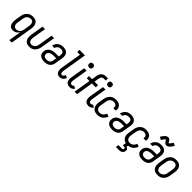

<svg xmlns="http://www.w3.org/2000/svg" viewBox="356 -2407 4276 4276"><g transform="rotate(45 2494.0 -269.5)"><path d="M249 215 298 -81Q287 -61 270 -43.5Q253 -26 233 -14Q213 -2 190.5 3Q168 8 146 8Q120 8 97 0Q74 -8 58 -26Q42 -44 34 -67Q26 -90 23 -114.5Q20 -139 21.5 -165Q23 -191 27 -216L48 -342Q52 -366 60 -390.5Q68 -415 82.5 -437Q97 -459 117 -477.5Q137 -496 160.5 -507.5Q184 -519 208.5 -523.5Q233 -528 257 -528Q285 -528 312 -521.5Q339 -515 359.5 -500Q380 -485 393.5 -462Q407 -439 413 -413Q419 -387 418.5 -359.5Q418 -332 413 -304L327 215ZM188 -61Q210 -61 233.5 -69.5Q257 -78 274.5 -95.5Q292 -113 301.5 -135.5Q311 -158 315 -180L337 -315Q340 -332 341 -348.5Q342 -365 339.5 -381Q337 -397 331.5 -411.5Q326 -426 315.5 -437.5Q305 -449 290 -454Q275 -459 258 -459Q242 -459 225.5 -455.5Q209 -452 194 -443.5Q179 -435 166 -422Q153 -409 144.5 -394Q136 -379 131.5 -363Q127 -347 125 -331L104 -205Q101 -188 100 -171Q99 -154 101.5 -138Q104 -122 110 -107Q116 -92 127 -81Q138 -70 154.5 -65.5Q171 -61 188 -61Z M666 8Q638 8 611.5 1.5Q585 -5 564.5 -20Q544 -35 530 -58Q516 -81 510.5 -107Q505 -133 505.5 -160.5Q506 -188 510 -216L561 -520H639L587 -205Q584 -188 582.5 -171.5Q581 -155 583.5 -139Q586 -123 592 -108Q598 -93 608.5 -82Q619 -71 634.5 -66Q650 -61 667 -61Q690 -61 713.5 -71Q737 -81 753.5 -100.5Q770 -120 778.5 -143Q787 -166 791 -189L846 -520H924L867 -178Q863 -154 855 -130.5Q847 -107 834 -85Q821 -63 802.5 -44.5Q784 -26 761.5 -14Q739 -2 714 3Q689 8 666 8Z M1140 8Q1115 8 1091.5 4.5Q1068 1 1046 -7.5Q1024 -16 1006.5 -31.5Q989 -47 979 -67Q969 -87 966.5 -111.5Q964 -136 968 -161Q972 -184 983.5 -207.5Q995 -231 1014.5 -248.5Q1034 -266 1056.5 -277Q1079 -288 1103.5 -294.5Q1128 -301 1152 -303Q1176 -305 1200 -305H1285L1292 -349Q1296 -370 1293.5 -391.5Q1291 -413 1279 -429Q1267 -445 1247.5 -452Q1228 -459 1206 -459Q1187 -459 1166.5 -454.5Q1146 -450 1129 -438Q1112 -426 1100.5 -408Q1089 -390 1086 -370H1009Q1014 -392 1023 -413.5Q1032 -435 1045.5 -453.5Q1059 -472 1078 -487Q1097 -502 1118 -511.5Q1139 -521 1161.5 -524.5Q1184 -528 1205 -528Q1231 -528 1256.5 -523.5Q1282 -519 1303 -508Q1324 -497 1340 -478.5Q1356 -460 1363.5 -437Q1371 -414 1372 -388.5Q1373 -363 1369 -338L1335 -133Q1331 -112 1322 -91.5Q1313 -71 1299 -54Q1285 -37 1265.5 -24.5Q1246 -12 1225 -4.5Q1204 3 1182.5 5.5Q1161 8 1140 8ZM1142 -61Q1160 -61 1179.5 -65Q1199 -69 1216.5 -80Q1234 -91 1245 -108.5Q1256 -126 1259 -145L1274 -236H1200Q1185 -236 1169 -235Q1153 -234 1138 -231Q1123 -228 1108 -222.5Q1093 -217 1079.5 -208Q1066 -199 1057 -185Q1048 -171 1045 -155Q1042 -135 1047.5 -115.5Q1053 -96 1067 -83.5Q1081 -71 1101 -66Q1121 -61 1142 -61Z M1624 8Q1602 8 1582 2.5Q1562 -3 1546.5 -16Q1531 -29 1522 -47.5Q1513 -66 1509 -87Q1505 -108 1506 -129.5Q1507 -151 1510 -173L1592 -666H1507V-735H1681L1587 -162Q1585 -151 1583.5 -140.5Q1582 -130 1582.5 -119.5Q1583 -109 1585 -99Q1587 -89 1592 -80.5Q1597 -72 1605.5 -66.5Q1614 -61 1625 -61Q1636 -61 1647.5 -67Q1659 -73 1667 -82.5Q1675 -92 1681 -103Q1687 -114 1690 -125L1754 -94Q1746 -74 1734 -55Q1722 -36 1705 -21.5Q1688 -7 1666.5 0.5Q1645 8 1624 8Z M1936 8Q1914 8 1892.5 2.5Q1871 -3 1854.5 -15.5Q1838 -28 1827.5 -46Q1817 -64 1812.5 -85Q1808 -106 1809 -128.5Q1810 -151 1813 -173L1871 -520H1949L1890 -162Q1888 -151 1887 -139.5Q1886 -128 1886.5 -117.5Q1887 -107 1890 -96.5Q1893 -86 1899 -78Q1905 -70 1915 -65.5Q1925 -61 1937 -61Q1951 -61 1964.5 -67.5Q1978 -74 1988 -87L2051 -56Q2042 -41 2029 -29Q2016 -17 2001 -8Q1986 1 1969 4.5Q1952 8 1936 8ZM1939 -608Q1924 -608 1910.5 -613Q1897 -618 1888.5 -629.5Q1880 -641 1878 -655.5Q1876 -670 1878 -685Q1880 -695 1885 -705Q1890 -715 1899 -721.5Q1908 -728 1918.5 -730.5Q1929 -733 1939 -733Q1954 -733 1967.5 -727.5Q1981 -722 1989.5 -710.5Q1998 -699 2000.5 -684.5Q2003 -670 2000 -655Q1998 -645 1993 -635Q1988 -625 1979 -618.5Q1970 -612 1959.5 -610Q1949 -608 1939 -608Z M2089 0 2155 -403H2070L2071 -472H2167L2188 -601Q2191 -619 2197 -637Q2203 -655 2213.5 -671Q2224 -687 2239.5 -700Q2255 -713 2272 -721Q2289 -729 2307.5 -732Q2326 -735 2344 -735H2405V-666H2345Q2330 -666 2315 -661Q2300 -656 2289.5 -644.5Q2279 -633 2273 -618.5Q2267 -604 2264 -590L2245 -472H2356V-403H2233L2167 0Z M2530 8Q2508 8 2486.5 2.5Q2465 -3 2448.5 -15.5Q2432 -28 2421.5 -46Q2411 -64 2406.5 -85Q2402 -106 2403 -128.5Q2404 -151 2407 -173L2465 -520H2543L2484 -162Q2482 -151 2481 -139.5Q2480 -128 2480.5 -117.5Q2481 -107 2484 -96.5Q2487 -86 2493 -78Q2499 -70 2509 -65.5Q2519 -61 2531 -61Q2545 -61 2558.5 -67.5Q2572 -74 2582 -87L2645 -56Q2636 -41 2623 -29Q2610 -17 2595 -8Q2580 1 2563 4.5Q2546 8 2530 8ZM2533 -608Q2518 -608 2504.5 -613Q2491 -618 2482.5 -629.5Q2474 -641 2472 -655.5Q2470 -670 2472 -685Q2474 -695 2479 -705Q2484 -715 2493 -721.5Q2502 -728 2512.5 -730.5Q2523 -733 2533 -733Q2548 -733 2561.5 -727.5Q2575 -722 2583.5 -710.5Q2592 -699 2594.5 -684.5Q2597 -670 2594 -655Q2592 -645 2587 -635Q2582 -625 2573 -618.5Q2564 -612 2553.5 -610Q2543 -608 2533 -608Z M2812 8Q2783 8 2755 2.5Q2727 -3 2704.5 -17.5Q2682 -32 2666 -54.5Q2650 -77 2642.5 -103.5Q2635 -130 2635.5 -158.5Q2636 -187 2640 -216L2661 -342Q2665 -366 2673 -390Q2681 -414 2695 -436Q2709 -458 2728.5 -476.5Q2748 -495 2771 -507Q2794 -519 2818.5 -523.5Q2843 -528 2867 -528Q2892 -528 2916 -524.5Q2940 -521 2961.5 -511.5Q2983 -502 2999.5 -486Q3016 -470 3026 -449.5Q3036 -429 3038.5 -405Q3041 -381 3037 -356L3036 -350H2959V-354Q2963 -375 2959 -396Q2955 -417 2942 -431.5Q2929 -446 2909 -452.5Q2889 -459 2868 -459Q2844 -459 2820 -449.5Q2796 -440 2778 -421Q2760 -402 2750.5 -378.5Q2741 -355 2738 -331L2717 -205Q2714 -187 2713 -169.5Q2712 -152 2715.5 -135.5Q2719 -119 2727.5 -104.5Q2736 -90 2748.5 -80Q2761 -70 2778 -65.5Q2795 -61 2812 -61Q2834 -61 2856.5 -68Q2879 -75 2897 -90.5Q2915 -106 2928 -126Q2941 -146 2948 -167L3016 -143Q3005 -112 2985.5 -83Q2966 -54 2938.5 -32.5Q2911 -11 2877.5 -1.5Q2844 8 2812 8Z M3278 8Q3253 8 3229.5 4.5Q3206 1 3184 -7.5Q3162 -16 3144.5 -31.5Q3127 -47 3117 -67Q3107 -87 3104.5 -111.5Q3102 -136 3106 -161Q3110 -184 3121.5 -207.5Q3133 -231 3152.5 -248.5Q3172 -266 3194.5 -277Q3217 -288 3241.5 -294.5Q3266 -301 3290 -303Q3314 -305 3338 -305H3423L3430 -349Q3434 -370 3431.5 -391.5Q3429 -413 3417 -429Q3405 -445 3385.5 -452Q3366 -459 3344 -459Q3325 -459 3304.5 -454.5Q3284 -450 3267 -438Q3250 -426 3238.5 -408Q3227 -390 3224 -370H3147Q3152 -392 3161 -413.5Q3170 -435 3183.5 -453.5Q3197 -472 3216 -487Q3235 -502 3256 -511.5Q3277 -521 3299.5 -524.5Q3322 -528 3343 -528Q3369 -528 3394.5 -523.5Q3420 -519 3441 -508Q3462 -497 3478 -478.5Q3494 -460 3501.5 -437Q3509 -414 3510 -388.5Q3511 -363 3507 -338L3473 -133Q3469 -112 3460 -91.5Q3451 -71 3437 -54Q3423 -37 3403.5 -24.5Q3384 -12 3363 -4.5Q3342 3 3320.5 5.5Q3299 8 3278 8ZM3280 -61Q3298 -61 3317.5 -65Q3337 -69 3354.5 -80Q3372 -91 3383 -108.5Q3394 -126 3397 -145L3412 -236H3338Q3323 -236 3307 -235Q3291 -234 3276 -231Q3261 -228 3246 -222.5Q3231 -217 3217.5 -208Q3204 -199 3195 -185Q3186 -171 3183 -155Q3180 -135 3185.5 -115.5Q3191 -96 3205 -83.5Q3219 -71 3239 -66Q3259 -61 3280 -61Z M3762 8Q3733 8 3705 2.5Q3677 -3 3654.5 -17.5Q3632 -32 3616 -54.5Q3600 -77 3592.5 -103.5Q3585 -130 3585.5 -158.5Q3586 -187 3590 -216L3611 -342Q3615 -366 3623 -390Q3631 -414 3645 -436Q3659 -458 3678.5 -476.5Q3698 -495 3721 -507Q3744 -519 3768.5 -523.5Q3793 -528 3817 -528Q3842 -528 3866 -524.5Q3890 -521 3911.5 -511.5Q3933 -502 3949.5 -486Q3966 -470 3976 -449.5Q3986 -429 3988.5 -405Q3991 -381 3987 -356L3986 -350H3909V-354Q3913 -375 3909 -396Q3905 -417 3892 -431.5Q3879 -446 3859 -452.5Q3839 -459 3818 -459Q3794 -459 3770 -449.5Q3746 -440 3728 -421Q3710 -402 3700.5 -378.5Q3691 -355 3688 -331L3667 -205Q3664 -187 3663 -169.5Q3662 -152 3665.5 -135.5Q3669 -119 3677.5 -104.5Q3686 -90 3698.5 -80Q3711 -70 3728 -65.5Q3745 -61 3762 -61Q3784 -61 3806.5 -68Q3829 -75 3847 -90.5Q3865 -106 3878 -126Q3891 -146 3898 -167L3966 -143Q3955 -112 3935.5 -83Q3916 -54 3888.5 -32.5Q3861 -11 3827.5 -1.5Q3794 8 3762 8ZM3610 220 3622 151H3720Q3727 151 3734.5 150Q3742 149 3749.5 145Q3757 141 3762.5 134.5Q3768 128 3769 120Q3770 112 3768 104.5Q3766 97 3760 92.5Q3754 88 3746.5 86.5Q3739 85 3731 85H3692L3706 0H3783L3775 49Q3788 53 3800 60Q3812 67 3819.5 78Q3827 89 3828.5 103.5Q3830 118 3828 133Q3825 152 3813.5 170.5Q3802 189 3785 200.5Q3768 212 3747.5 216Q3727 220 3708 220Z M4228 8Q4203 8 4179.5 4.5Q4156 1 4134 -7.5Q4112 -16 4094.5 -31.5Q4077 -47 4067 -67Q4057 -87 4054.5 -111.5Q4052 -136 4056 -161Q4060 -184 4071.5 -207.5Q4083 -231 4102.5 -248.5Q4122 -266 4144.5 -277Q4167 -288 4191.5 -294.5Q4216 -301 4240 -303Q4264 -305 4288 -305H4373L4380 -349Q4384 -370 4381.5 -391.5Q4379 -413 4367 -429Q4355 -445 4335.5 -452Q4316 -459 4294 -459Q4275 -459 4254.5 -454.5Q4234 -450 4217 -438Q4200 -426 4188.5 -408Q4177 -390 4174 -370H4097Q4102 -392 4111 -413.5Q4120 -435 4133.5 -453.5Q4147 -472 4166 -487Q4185 -502 4206 -511.5Q4227 -521 4249.5 -524.5Q4272 -528 4293 -528Q4319 -528 4344.5 -523.5Q4370 -519 4391 -508Q4412 -497 4428 -478.5Q4444 -460 4451.5 -437Q4459 -414 4460 -388.5Q4461 -363 4457 -338L4423 -133Q4419 -112 4410 -91.5Q4401 -71 4387 -54Q4373 -37 4353.5 -24.5Q4334 -12 4313 -4.5Q4292 3 4270.5 5.5Q4249 8 4228 8ZM4230 -61Q4248 -61 4267.5 -65Q4287 -69 4304.5 -80Q4322 -91 4333 -108.5Q4344 -126 4347 -145L4362 -236H4288Q4273 -236 4257 -235Q4241 -234 4226 -231Q4211 -228 4196 -222.5Q4181 -217 4167.5 -208Q4154 -199 4145 -185Q4136 -171 4133 -155Q4130 -135 4135.5 -115.5Q4141 -96 4155 -83.5Q4169 -71 4189 -66Q4209 -61 4230 -61ZM4208 -597 4142 -634Q4154 -652 4164 -666.5Q4174 -681 4183.5 -693Q4193 -705 4202.5 -715Q4212 -725 4224.5 -735.5Q4237 -746 4252 -752Q4267 -758 4282 -758Q4287 -758 4291.5 -757.5Q4296 -757 4301 -756Q4306 -755 4310 -753.5Q4314 -752 4318 -749.5Q4322 -747 4326 -744.5Q4330 -742 4333 -739Q4336 -736 4339 -733Q4342 -730 4344.5 -726Q4347 -722 4350 -718.5Q4353 -715 4355.5 -711.5Q4358 -708 4360 -704.5Q4362 -701 4364 -697.5Q4366 -694 4368.5 -689Q4371 -684 4374 -680Q4377 -676 4378.5 -673.5Q4380 -671 4382 -668Q4386 -670 4388 -672Q4390 -674 4394.5 -678Q4399 -682 4400.5 -684Q4402 -686 4404 -688Q4406 -690 4408 -692.5Q4410 -695 4412.5 -697.5Q4415 -700 4417.5 -703Q4420 -706 4422 -709.5Q4424 -713 4427 -716.5Q4430 -720 4432.5 -723.5Q4435 -727 4438 -731.5Q4441 -736 4443.5 -740Q4446 -744 4449.5 -749Q4453 -754 4455 -759L4521 -721Q4509 -704 4498.5 -689Q4488 -674 4478.5 -662Q4469 -650 4460 -640Q4451 -630 4438.5 -620Q4426 -610 4411 -603.5Q4396 -597 4381 -597Q4375 -597 4369.5 -598Q4364 -599 4359 -600.5Q4354 -602 4349.5 -604Q4345 -606 4340.5 -609Q4336 -612 4332.5 -615Q4329 -618 4325.5 -621.5Q4322 -625 4318.5 -629.5Q4315 -634 4312 -638Q4309 -642 4306.5 -646Q4304 -650 4302 -654Q4300 -658 4296.5 -663Q4293 -668 4290 -673Q4287 -678 4285.5 -681Q4284 -684 4280 -687Q4277 -685 4274.5 -683Q4272 -681 4268 -677.5Q4264 -674 4262.5 -672Q4261 -670 4259 -668Q4257 -666 4255 -663.5Q4253 -661 4250.5 -658Q4248 -655 4245.5 -652Q4243 -649 4241 -646Q4239 -643 4236 -639.5Q4233 -636 4230.5 -632Q4228 -628 4225 -624Q4222 -620 4219.5 -615.5Q4217 -611 4213.5 -606.5Q4210 -602 4208 -597Z M4704 8Q4675 8 4648 2Q4621 -4 4599 -19Q4577 -34 4562.5 -56.5Q4548 -79 4541.5 -105Q4535 -131 4535.5 -159.5Q4536 -188 4540 -216L4561 -342Q4565 -366 4573 -390.5Q4581 -415 4595.5 -437Q4610 -459 4630 -477.5Q4650 -496 4673 -507.5Q4696 -519 4721 -523.5Q4746 -528 4770 -528Q4799 -528 4826 -522Q4853 -516 4875 -501Q4897 -486 4912 -463.5Q4927 -441 4933 -415Q4939 -389 4939 -360.5Q4939 -332 4934 -304L4913 -178Q4909 -154 4901 -129.5Q4893 -105 4879 -83Q4865 -61 4845 -42.5Q4825 -24 4802 -12.5Q4779 -1 4753.5 3.5Q4728 8 4704 8ZM4705 -61Q4721 -61 4737.5 -64.5Q4754 -68 4769 -77Q4784 -86 4796 -99Q4808 -112 4816.5 -126.5Q4825 -141 4829.5 -157Q4834 -173 4837 -189L4858 -315Q4861 -332 4861.5 -349.5Q4862 -367 4859.5 -383Q4857 -399 4850 -414Q4843 -429 4831 -439.5Q4819 -450 4803 -454.5Q4787 -459 4770 -459Q4754 -459 4737.5 -455.5Q4721 -452 4706 -443Q4691 -434 4678.5 -421Q4666 -408 4657.5 -393.5Q4649 -379 4644.5 -363Q4640 -347 4638 -331L4617 -205Q4614 -188 4613 -170.5Q4612 -153 4615 -137Q4618 -121 4625 -106Q4632 -91 4643.5 -80.5Q4655 -70 4671.5 -65.5Q4688 -61 4705 -61Z"/></g></svg>

Font: Iosevka QP
Style: Italic
Weight: 400
Italic angle: -9°
Designer: Belleve Invis
Foundry: Belleve Invis
Version: Version 20.0.0; ttfautohint (v1.8.4)